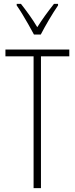

<svg xmlns="http://www.w3.org/2000/svg" viewBox="-20 -969 385 989"><path d="M191 0H153V-679H8V-714H337V-679H191ZM155 -791Q142 -815 126 -843.5Q110 -872 94 -898Q78 -924 66 -941V-949H88Q107 -925 130 -893Q153 -861 172 -829Q193 -862 212.5 -889Q232 -916 258 -949H279V-941Q257 -909 232.5 -867.5Q208 -826 190 -791Z"/></svg>

Font: Noto Sans Arabic UI XCn XLt
Style: Regular
Weight: 200
Width: 2
Designer: Monotype Design Team, Nadine Chahine and Nizar Qandah
Foundry: Monotype Imaging Inc.
Version: Version 2.010; ttfautohint (v1.8.4.7-5d5b)